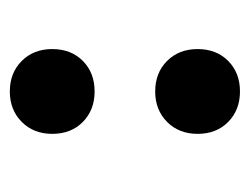

<svg xmlns="http://www.w3.org/2000/svg" viewBox="-78 -414 504 387"><g transform="rotate(-90 173.5 -220.0)"><path d="M97.7 -73.2Q97.7 -110.8 121.8 -134.8Q146 -158.7 183.1 -158.7Q220.7 -158.7 244.6 -134.8Q268.6 -110.8 268.6 -73.2Q268.6 -35.2 244.6 -11.5Q220.7 12.2 183.1 12.2Q146 12.2 121.8 -11.5Q97.7 -35.2 97.7 -73.2ZM97.7 -366.2Q97.7 -403.8 121.8 -427.7Q146 -451.7 183.1 -451.7Q220.7 -451.7 244.6 -427.7Q268.6 -403.8 268.6 -366.2Q268.6 -328.1 244.6 -304.4Q220.7 -280.8 183.1 -280.8Q146 -280.8 121.8 -304.4Q97.7 -328.1 97.7 -366.2Z"/></g></svg>

Font: Andika
Style: Bold
Weight: 700
Designer: Victor Gaultney, Annie Olsen, Julie Remington, Don Collingsworth, Eric Hays, Becca Hirsbrunner
Foundry: SIL International
Version: Version 6.101